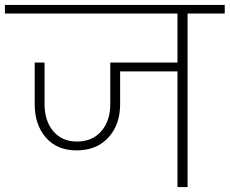

<svg xmlns="http://www.w3.org/2000/svg" viewBox="-52 -760 933 780"><path d="M-32 -705V-740H861V-705H710V0H669V-470H436V-337Q436 -253 388 -201Q340 -149 259 -149Q180 -149 134.5 -201Q89 -253 89 -337V-506H129V-337Q129 -269 164.5 -227Q200 -185 260 -185Q323 -185 359.5 -227Q396 -269 396 -337V-506H669V-705Z"/></svg>

Font: Poppins ExtraLight
Style: Regular
Weight: 275
Designer: Ninad Kale (Devanagari), Jonny Pinhorn (Latin)
Foundry: Indian Type Foundry
Version: Version 3.200;PS 1.000;hotconv 16.6.54;makeotf.lib2.5.65590